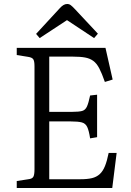

<svg xmlns="http://www.w3.org/2000/svg" viewBox="-20 -943 659 963"><path d="M64 0V-35L122 -44Q141 -46 147 -56Q153 -66 153 -94V-611Q153 -636 147 -645.5Q141 -655 120 -658L64 -667V-703H509L545 -544L506 -532Q491 -575 478 -600Q465 -625 448 -637.5Q431 -650 407 -654.5Q383 -659 346 -659H227V-382H342Q376 -382 392 -386.5Q408 -391 416 -408.5Q424 -426 432 -464L467 -468V-255L432 -249Q426 -288 417.5 -306Q409 -324 390.5 -329Q372 -334 335 -334H227V-44H383Q418 -44 441 -49.5Q464 -55 480 -69.5Q496 -84 506.5 -110Q517 -136 525 -176H565L543 0ZM179 -752 161 -773 280 -902Q289 -912 298 -917.5Q307 -923 317 -923Q327 -923 335 -917Q343 -911 357 -896L471 -774L452 -752L316 -842Z"/></svg>

Font: Literata 18pt Light
Style: Regular
Weight: 300
Designer: Latin by Veronika Burian and Jose Scaglione. Greek by Irene Vlachou. Cyrillic by Vera Evstafieva.
Foundry: TypeTogether
Version: Version 3.103;gftools[0.9.29]